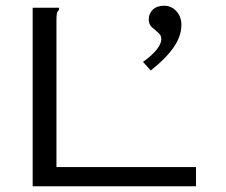

<svg xmlns="http://www.w3.org/2000/svg" viewBox="-20 -650 790 670"><path d="M506 -404 479 -434Q509 -455 526 -476Q543 -497 543 -514Q543 -527 532 -536Q521 -545 510 -555Q499 -565 499 -582Q499 -602 513 -616Q527 -630 553 -630Q578 -630 595.5 -611Q613 -592 613 -563Q613 -523 585 -483.5Q557 -444 506 -404ZM94 -623H186V-616Q180 -610 178.5 -603Q177 -596 177 -579V-67H664V0H94Z"/></svg>

Font: Inconsolata ExtraExpanded
Style: Regular
Weight: 400
Width: 8
Monospace: yes
Designer: Raph Levien, Cyreal, Brenton Simpson
Foundry: Raph Levien, Cyreal, Google
Version: Version 3.000; ttfautohint (v1.8.2.53-6de2)